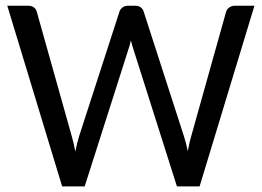

<svg xmlns="http://www.w3.org/2000/svg" viewBox="-20 -662 930 682"><path d="M5.9 -641.6H80.6Q91.8 -641.6 99.9 -636Q107.9 -630.4 110.4 -621.1L234.9 -178.2Q241.7 -154.8 247.6 -123.5Q250.5 -138.7 253.9 -152.6Q257.3 -166.5 261.2 -178.7L404.3 -620.6Q406.7 -628.9 415 -635.3Q423.3 -641.6 434.6 -641.6H460.4Q472.2 -641.6 479.7 -636Q487.3 -630.4 490.2 -621.1L633.3 -178.2Q637.2 -166.5 640.6 -153.1Q644 -139.6 647 -125Q649.9 -139.6 652.8 -153.3Q655.8 -167 659.2 -178.2L783.2 -620.6Q785.6 -628.9 794.2 -635.3Q802.7 -641.6 814 -641.6H883.8L689 0H608.4L454.1 -486.3Q451.7 -493.2 449.5 -501.2Q447.3 -509.3 444.8 -518.6Q442.9 -509.3 440.7 -501.2Q438.5 -493.2 436 -486.3L280.8 0H200.7Z"/></svg>

Font: Carlito
Style: Regular
Weight: 400
Designer: Lukasz Dziedzic
Foundry: tyPoland Lukasz Dziedzic
Version: Version 1.104